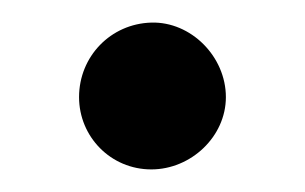

<svg xmlns="http://www.w3.org/2000/svg" viewBox="-20 -410 270 170"><path d="M114 -260C149 -260 180 -289 180 -324C180 -360 149 -391 114 -390C78 -389 50 -360 50 -324C50 -289 78 -260 114 -260Z"/></svg>

Font: Brassia
Style: Regular
Weight: 400
Designer: Ariel Martín Pérez
Foundry: Tunera Type Foundry
Version: Version 1.600;hotconv 1.0.109;makeotfexe 2.5.65596